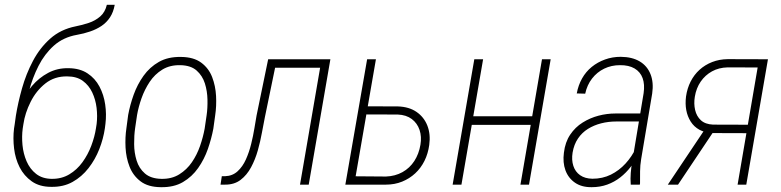

<svg xmlns="http://www.w3.org/2000/svg" viewBox="-20 -778 3292 809"><path d="M430.2 -757.8H463.4Q458 -727.1 443.6 -705.1Q429.2 -683.1 407.7 -668.7Q386.2 -654.3 359.6 -645.3Q333 -636.2 304.7 -631.3Q246.6 -621.1 207 -585.7Q167.5 -550.3 142.1 -500Q116.7 -449.7 102.3 -394.5Q87.9 -339.4 80.1 -290.5L72.8 -244.1H40.5L46.9 -290.5Q55.7 -345.2 72.8 -405.8Q89.8 -466.3 118.7 -521Q147.5 -575.7 191.4 -615Q235.4 -654.3 298.8 -667Q326.7 -672.4 354.2 -681.6Q381.8 -690.9 402.3 -708.7Q422.9 -726.6 430.2 -757.8ZM269 -490.7Q316.4 -490.2 348.6 -469Q380.9 -447.8 399.2 -413.1Q417.5 -378.4 423.3 -337.4Q429.2 -296.4 424.3 -256.3L421.9 -237.3Q415.5 -193.4 398.4 -149.7Q381.3 -106 353 -69.6Q324.7 -33.2 285.9 -11.5Q247.1 10.3 195.8 9.3Q146.5 9.3 113.8 -13.9Q81.1 -37.1 62.7 -73.2Q44.4 -109.4 39.3 -152.6Q34.2 -195.8 39.1 -236.3L42 -254.9Q44.4 -270.5 47.9 -285.2Q51.3 -299.8 56.6 -314Q62 -328.1 67.9 -342.3Q86.4 -382.3 115.2 -416.3Q144 -450.2 182.9 -470.9Q221.7 -491.7 269 -490.7ZM263.2 -456.1Q210 -457 171.1 -426.3Q132.3 -395.5 108.9 -348.6Q85.4 -301.8 78.6 -254.9L75.7 -236.3Q71.3 -203.6 74.7 -167.2Q78.1 -130.9 92 -98.4Q106 -65.9 132.1 -45.4Q158.2 -24.9 197.8 -24.4Q239.3 -23.9 271.7 -43.2Q304.2 -62.5 327.4 -94.5Q350.6 -126.5 364.7 -164.1Q378.9 -201.7 384.3 -237.3L387.2 -255.9Q391.1 -288.6 387 -323.5Q382.8 -358.4 368.7 -388.4Q354.5 -418.5 328.9 -437.3Q303.2 -456.1 263.2 -456.1Z M512.7 -238.3 520 -293.5Q527.8 -335.9 543.2 -378.9Q558.6 -421.9 584.7 -458.5Q610.8 -495.1 649.4 -517.1Q688 -539.1 742.7 -538.1Q795.9 -537.6 827.6 -514.2Q859.4 -490.7 873.8 -453.4Q888.2 -416 890.4 -373.5Q892.6 -331.1 886.7 -292L878.9 -235.8Q871.1 -194.3 856 -150.6Q840.8 -106.9 814.9 -70.1Q789.1 -33.2 750.7 -10.7Q712.4 11.7 657.7 10.7Q604 10.3 572.3 -13.9Q540.5 -38.1 525.9 -75.7Q511.2 -113.3 509 -156.2Q506.8 -199.2 512.7 -238.3ZM557.6 -293.9 549.3 -237.8Q544.9 -207 545.2 -170.7Q545.4 -134.3 555.7 -101.3Q565.9 -68.4 590.8 -46.9Q615.7 -25.4 659.7 -24.4Q703.1 -23.4 735.1 -43.2Q767.1 -63 788.6 -94.5Q810.1 -126 823 -163.3Q835.9 -200.7 842.3 -235.8L850.6 -292.5Q855 -322.3 854.2 -358.2Q853.5 -394 843.3 -426.5Q833 -459 808.6 -480.7Q784.2 -502.4 740.2 -503.4Q695.8 -504.4 663.8 -484.6Q631.8 -464.8 610.6 -432.9Q589.4 -400.9 576.4 -364.3Q563.5 -327.6 557.6 -293.9Z M1345.2 -528.3 1339.4 -492.7H1114.7L1120.6 -528.3ZM1372.1 -528.3 1280.8 0H1244.1L1335 -528.3ZM1109.9 -528.3H1146.5L1096.2 -284.7Q1090.3 -256.3 1083.7 -219.5Q1077.1 -182.6 1066.4 -144.5Q1055.7 -106.4 1038.1 -73.5Q1020.5 -40.5 993.7 -20Q966.8 0.5 927.2 0H909.2L914.6 -35.6H928.7Q959.5 -36.6 981 -56.2Q1002.4 -75.7 1016.1 -106.2Q1029.8 -136.7 1038.3 -171.4Q1046.9 -206.1 1052 -237.8Q1057.1 -269.5 1061 -291Z M1512.7 -330.1 1656.7 -329.6Q1703.6 -328.1 1735.1 -306.4Q1766.6 -284.7 1780.8 -248.5Q1794.9 -212.4 1788.6 -167Q1783.7 -130.9 1768.6 -100.3Q1753.4 -69.8 1729.5 -47.6Q1705.6 -25.4 1674.3 -12.7Q1643.1 0 1605.5 0H1435.1L1526.9 -528.3H1564L1478.5 -35.2L1606.4 -34.2Q1645 -35.6 1675.8 -52.7Q1706.5 -69.8 1725.8 -99.6Q1745.1 -129.4 1751.5 -168Q1757.3 -202.1 1747.8 -230.5Q1738.3 -258.8 1715.1 -276.4Q1691.9 -293.9 1656.2 -295.4L1506.8 -295.9Z M2232.4 -288.1 2226.1 -252H1956.5L1962.4 -288.1ZM2015.6 -528.3 1924.3 0H1887.2L1978.5 -528.3ZM2300.3 -528.3 2209 0H2172.9L2263.7 -528.3Z M2644 -97.7 2691.9 -385.3Q2697.3 -422.4 2687.7 -448.7Q2678.2 -475.1 2653.8 -489.5Q2629.4 -503.9 2591.8 -503.4Q2556.2 -503.4 2525.9 -488.8Q2495.6 -474.1 2474.6 -447Q2453.6 -419.9 2445.8 -383.3L2410.2 -384.3Q2416.5 -418.9 2432.6 -447.5Q2448.7 -476.1 2473.4 -496.1Q2498 -516.1 2529.1 -527.3Q2560.1 -538.6 2595.7 -538.6Q2643.6 -538.1 2675.3 -519.3Q2707 -500.5 2720.9 -465.6Q2734.9 -430.7 2728 -383.8L2681.6 -107.9Q2677.2 -81.5 2677 -56.6Q2676.8 -31.7 2676.8 -5.4L2675.8 0H2637.7Q2635.7 -24.4 2637.7 -49.1Q2639.6 -73.7 2644 -97.7ZM2689.9 -299.8 2685.1 -266.1H2576.2Q2543.5 -266.1 2512.9 -258.3Q2482.4 -250.5 2457.3 -234.9Q2432.1 -219.2 2415.3 -194.3Q2398.4 -169.4 2392.6 -134.8Q2387.7 -104 2395.8 -79.1Q2403.8 -54.2 2424.3 -39.8Q2444.8 -25.4 2476.1 -24.9Q2519 -24.9 2554 -42.2Q2588.9 -59.6 2615.7 -88.9Q2642.6 -118.2 2660.6 -156.2L2669.9 -127.9Q2657.2 -100.6 2637.7 -75.2Q2618.2 -49.8 2593.5 -30.5Q2568.8 -11.2 2538.6 -0.2Q2508.3 10.7 2473.1 10.7Q2430.7 11.2 2402.6 -8.3Q2374.5 -27.8 2362.5 -60.5Q2350.6 -93.3 2356 -134.3Q2361.3 -179.2 2382.6 -210.7Q2403.8 -242.2 2435.1 -261.7Q2466.3 -281.2 2501.7 -290.5Q2537.1 -299.8 2572.8 -299.8Z M2952.1 -236.3 2994.6 -235.8 2836.9 0H2793.9ZM3046.4 -528.8 3215.8 -528.3 3124.5 0H3087.9L3172.4 -493.7L3045.9 -494.1Q3008.8 -493.2 2980 -477.3Q2951.2 -461.4 2932.4 -434.1Q2913.6 -406.7 2907.7 -370.6Q2902.8 -341.3 2908.9 -314.7Q2915 -288.1 2933.3 -271.2Q2951.7 -254.4 2984.4 -252.9L3147.9 -252.4L3141.6 -216.8L2983.9 -217.3Q2950.2 -218.8 2927.2 -231.2Q2904.3 -243.7 2890.4 -265.6Q2876.5 -287.6 2871.6 -314.2Q2866.7 -340.8 2870.6 -371.6Q2875.5 -405.8 2890.1 -434.6Q2904.8 -463.4 2927.7 -484.1Q2950.7 -504.9 2980.7 -516.6Q3010.7 -528.3 3046.4 -528.8Z"/></svg>

Font: Roboto Condensed ExtraLight
Style: Italic
Weight: 250
Italic angle: -12°
Designer: Christian Robertson
Foundry: Google
Version: Version 3.008; 2023